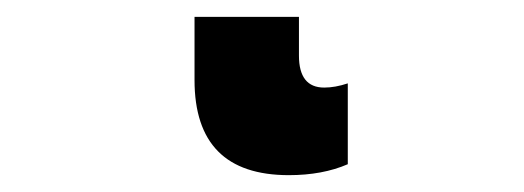

<svg xmlns="http://www.w3.org/2000/svg" viewBox="-20 32 622 228"><path d="M211 52V127Q211 240 323 240Q363 240 393 227V131Q378 136 365 136Q335 136 335 98V52Z"/></svg>

Font: Noto Sans Display Condensed Black
Style: Regular
Weight: 900
Width: 3
Designer: Monotype Design team
Foundry: Monotype Imaging Inc.
Version: 1.000